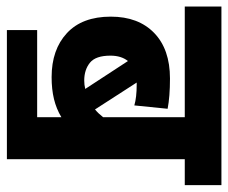

<svg xmlns="http://www.w3.org/2000/svg" viewBox="-74 -588 678 571"><g transform="rotate(90 265.5 -303.0)"><path d="M70 -74H329V-146Q304 -131 275 -124Q246 -117 210 -117Q128 -117 79 -162.5Q30 -208 30 -293Q30 -375 78.5 -422Q127 -469 214 -469Q268 -469 304 -462L294 -363Q270 -370 233 -370Q229 -370 226 -370L306 -246Q318 -256 329 -270V-513H0V-622H531V-513H454V16H70ZM146 -292Q146 -248 167 -231Q188 -214 220 -214Q233 -214 245 -217L162 -344Q146 -324 146 -292Z"/></g></svg>

Font: Noto Sans Condensed
Style: Bold Italic
Weight: 700
Width: 3
Italic angle: -12°
Designer: Monotype Design Team
Foundry: Monotype Imaging Inc.
Version: Version 2.013; ttfautohint (v1.8.4.7-5d5b)